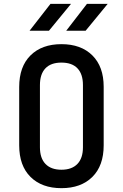

<svg xmlns="http://www.w3.org/2000/svg" viewBox="-20 -970 640 1000"><path d="M300 10Q198 10 139 -48.5Q80 -107 80 -213V-517Q80 -623 139 -681.5Q198 -740 300 -740Q402 -740 461 -681.5Q520 -623 520 -518V-213Q520 -107 461 -48.5Q402 10 300 10ZM300 -86Q354 -86 383 -116Q412 -146 412 -203V-527Q412 -584 383.5 -614Q355 -644 300 -644Q245 -644 216.5 -614Q188 -584 188 -527V-203Q188 -146 217 -116Q246 -86 300 -86ZM325 -810 433 -950H541L426 -810ZM134 -810 243 -950H350L235 -810Z"/></svg>

Font: JetBrains Mono NL SemiBold
Style: Regular
Weight: 600
Designer: Philipp Nurullin, Konstantin Bulenkov
Foundry: JetBrains
Version: Version 2.304; ttfautohint (v1.8.4.7-5d5b)